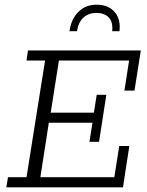

<svg xmlns="http://www.w3.org/2000/svg" viewBox="-20 -798 626 818"><path d="M7 0 14 -43H93L172 -540H93L99 -583H580L553 -412H510L530 -540H231L196 -318H380L392 -394H433L402 -194H361L374 -275H188L152 -43H467L488 -176H531L504 0ZM276 -665Q283 -716 313.5 -747Q344 -778 392 -778Q427 -778 450 -763Q473 -748 483 -723Q493 -698 489 -665H458Q462 -705 443 -724Q424 -743 390 -743Q358 -743 336 -723.5Q314 -704 308 -665Z"/></svg>

Font: Rokkitt SemiBold Light
Style: Italic
Weight: 300
Italic angle: -9°
Version: Version 3.103